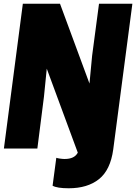

<svg xmlns="http://www.w3.org/2000/svg" viewBox="-20 -800 733 1034"><path d="M692.9 -779.8 589.8 4.9Q574.7 115.7 512.9 164.8Q451.2 213.9 350.1 213.9Q287.6 213.9 263.2 200.2L283.2 49.8Q287.6 51.8 302.2 54Q316.9 56.2 328.1 56.2Q381.3 56.2 398.9 22L231.9 -430.2L216.8 -279.8L181.2 0H1L103 -779.8H303.2L461.9 -350.1L476.1 -500L513.2 -779.8Z"/></svg>

Font: Cooper Hewitt
Style: Heavy Italic
Weight: 714
Designer: Village Type and Design LLC
Foundry: Cooper Hewitt Smithsonian Design Museum
Version: 1.000